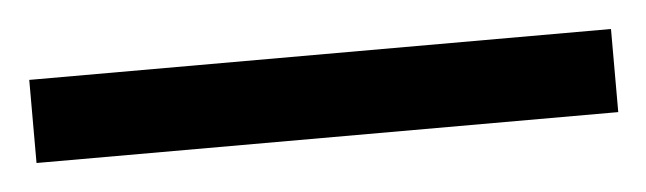

<svg xmlns="http://www.w3.org/2000/svg" viewBox="-26 42 488 145"><g transform="rotate(-5 218.5 114.5)"><path d="M439 146H-2V83H439Z"/></g></svg>

Font: Noto Sans Lao UI ExtCond
Style: Regular
Weight: 400
Width: 2
Designer: Monotype Design Team
Foundry: Monotype Imaging Inc.
Version: Version 2.000; ttfautohint (v1.8.4.7-5d5b)